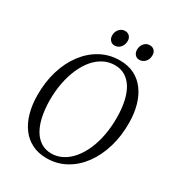

<svg xmlns="http://www.w3.org/2000/svg" viewBox="-217 -1062 1108 1206"><g transform="rotate(30 337.0 -459.0)"><path d="M305 10.5Q244.5 10.5 198.5 -12.8Q152.5 -36 121.5 -78Q90.5 -120 74.5 -177.2Q58.5 -234.5 58 -302.5Q57 -399.5 82 -481.5Q107 -563.5 153 -624.2Q199 -685 261.8 -718.8Q324.5 -752.5 398.5 -752.5Q460 -752.5 505.8 -729Q551.5 -705.5 582 -663.2Q612.5 -621 628 -564.8Q643.5 -508.5 644 -442.5Q645 -346.5 620.5 -264.2Q596 -182 550.5 -120.2Q505 -58.5 442.5 -24Q380 10.5 305 10.5ZM316 -30Q358.5 -30 396.2 -50Q434 -70 464.5 -106.5Q495 -143 517 -193.2Q539 -243.5 550.2 -304.2Q561.5 -365 561 -433Q560.5 -497 549.2 -548.2Q538 -599.5 516 -635.8Q494 -672 461.8 -691.5Q429.5 -711 386.5 -711Q344 -711 306.2 -691.8Q268.5 -672.5 238 -636.8Q207.5 -601 185.8 -551.2Q164 -501.5 152.2 -440.8Q140.5 -380 141 -311Q142 -247 153.5 -195.2Q165 -143.5 187.2 -106.5Q209.5 -69.5 241.8 -49.8Q274 -30 316 -30ZM320 -816Q302 -816 289.2 -830Q276.5 -844 277 -866.5Q277.5 -892.5 294 -910.8Q310.5 -929 334 -929Q355.5 -929 367.5 -915.5Q379.5 -902 379.5 -882.5Q379 -853 362.2 -834.5Q345.5 -816 320 -816ZM500 -816Q481.5 -816 469 -830Q456.5 -844 457 -866.5Q457.5 -892.5 473.5 -910.8Q489.5 -929 513.5 -929Q535 -929 547.2 -915.5Q559.5 -902 559 -882.5Q559 -853 542 -834.5Q525 -816 500 -816Z"/></g></svg>

Font: Merriweather 60pt Light
Style: Italic
Weight: 300
Italic angle: -7.8°
Version: Version 2.101